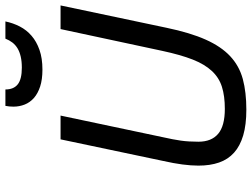

<svg xmlns="http://www.w3.org/2000/svg" viewBox="-131 -790 936 714"><g transform="rotate(-90 337.0 -433.0)"><path d="M590.8 -282.2Q572.3 -193.4 546.6 -136Q521 -78.6 484.9 -44.9Q448.7 -11.2 399.9 2Q351.1 15.1 286.1 15.1Q230 15.1 190.4 3.4Q150.9 -8.3 126 -30.8Q101.1 -53.2 89.6 -86.4Q78.1 -119.6 78.1 -163.1Q78.1 -217.3 95.2 -293L175.8 -675.8H264.2L183.1 -292Q179.2 -274.9 176.3 -259.5Q173.3 -244.1 171.1 -228.8Q168.9 -213.4 168 -197.3Q167 -181.2 167 -163.1Q167 -114.7 196.3 -89.8Q225.6 -64.9 289.1 -64.9Q336.9 -64.9 371.1 -75.7Q405.3 -86.4 430.2 -113.3Q455.1 -140.1 472.7 -184.8Q490.2 -229.5 504.9 -297.9L585.9 -675.8H673.8ZM614.3 -880.9Q608.4 -852.5 595.5 -827.4Q582.5 -802.2 561 -783.7Q539.6 -765.1 508.5 -754.2Q477.5 -743.2 435.1 -743.2Q398.4 -743.2 372.3 -751.7Q346.2 -760.3 329.6 -774.9Q313 -789.6 305.2 -809.3Q297.4 -829.1 297.4 -851.1Q297.4 -866.2 300.3 -880.9H361.3Q361.3 -850.1 380.4 -835Q399.4 -819.8 442.4 -819.8Q465.8 -819.8 483.6 -824Q501.5 -828.1 514.4 -835.9Q527.3 -843.8 535.9 -855Q544.4 -866.2 550.3 -880.9Z"/></g></svg>

Font: Clear Sans
Style: Italic
Weight: 400
Italic angle: -12°
Foundry: Intel Corporation
Version: Version 1.00